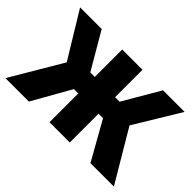

<svg xmlns="http://www.w3.org/2000/svg" viewBox="-102 -787 1025 1025"><g transform="rotate(45 410.5 -274.5)"><path d="M1 0 173 -291 16 -549H179L300 -342H334V-549H487V-342H521L642 -549H805L648 -290L820 0H643L521 -217H487V0H334V-217H301L178 0Z"/></g></svg>

Font: Noto Sans SemiCondensed ExtraBold
Style: Regular
Weight: 800
Width: 4
Designer: Monotype Design Team
Foundry: Monotype Imaging Inc.
Version: Version 2.013; ttfautohint (v1.8.4.7-5d5b)